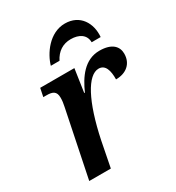

<svg xmlns="http://www.w3.org/2000/svg" viewBox="-181 -867 896 978"><g transform="rotate(-30 267.5 -378.5)"><path d="M180 -606H231C253 -650 289 -673 335 -673C383 -673 420 -651 420 -606H473C480 -684 438 -757 349 -757C257 -757 197 -667 180 -606ZM56 0H183L212 -148C255 -355 319 -472 383 -472C422 -472 434 -432 433 -380C493 -380 535 -414 535 -473C535 -514 507 -549 432 -549C344 -549 294 -474 262 -401H258L278 -536H77L67 -487H86C121 -487 142 -479 142 -441C142 -422 140 -409 136 -390Z"/></g></svg>

Font: Noto Serif Semi
Style: Italic
Weight: 600
Italic angle: -12°
Designer: Monotype Design Team
Foundry: Monotype Imaging Inc.
Version: Version 1.901